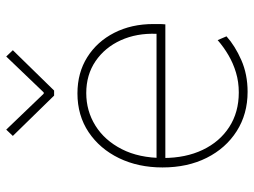

<svg xmlns="http://www.w3.org/2000/svg" viewBox="-116 -664 788 595"><g transform="rotate(-90 277.5 -366.0)"><path d="M291 7.8Q222.2 7.8 169.2 -25.9Q116.2 -59.6 86.4 -118.9Q56.6 -178.2 56.6 -255.9Q56.6 -331.1 85.4 -390.6Q114.3 -450.2 166 -484.9Q217.8 -519.5 286.1 -519.5Q350.1 -519.5 398.4 -489Q446.8 -458.5 473.9 -405.3Q501 -352.1 501 -284.2Q501 -275.4 501 -266.4Q501 -257.3 500 -247.1H80.1V-274.4H470.7Q473.1 -335.9 450.7 -385.3Q428.2 -434.6 386 -463.4Q343.8 -492.2 287.1 -492.2Q231.9 -492.2 186.3 -463.9Q140.6 -435.5 113.3 -382.1Q85.9 -328.6 85.9 -253.9Q85.9 -184.1 111.1 -131.3Q136.2 -78.6 181.9 -49.1Q227.5 -19.5 289.1 -19.5Q321.8 -19.5 350.3 -28.1Q378.9 -36.6 404.1 -51.3Q429.2 -65.9 451.2 -85L462.9 -57.6Q433.6 -31.2 389.4 -11.7Q345.2 7.8 291 7.8ZM173.8 -740.2 285.2 -624H289.1L400.4 -740.2L419.9 -719.7L294.9 -591.8H279.3L154.3 -719.7Z"/></g></svg>

Font: Reddit Sans ExtraLight
Style: Regular
Weight: 250
Designer: Stephen Hutchings
Foundry: Reddit
Version: Version 1.014